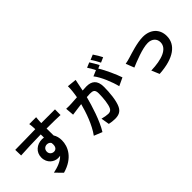

<svg xmlns="http://www.w3.org/2000/svg" viewBox="80 -1818 2839 2839"><g transform="rotate(-45 1500.0 -398.5)"><path d="M403 -329C403 -381 441 -407 479 -407C507 -407 530 -396 544 -372C557 -286 520 -255 479 -255C440 -255 403 -283 403 -329ZM931 -688C879 -689 744 -688 644 -688C644 -700 645 -710 645 -718C646 -734 649 -787 652 -803H508C512 -787 515 -749 517 -717C518 -710 518 -699 518 -687C385 -685 205 -680 92 -680L95 -560C217 -567 370 -573 520 -575L521 -509C509 -511 496 -512 482 -512C374 -512 284 -439 284 -327C284 -206 378 -145 455 -145C471 -145 486 -147 500 -150C445 -91 358 -58 258 -37L363 69C605 1 681 -163 681 -292C681 -344 669 -392 644 -429C644 -472 644 -526 643 -576C777 -576 870 -574 930 -571Z M1980 -730C1963 -765 1926 -828 1899 -866L1820 -833C1848 -796 1880 -737 1901 -695ZM1308 -795C1309 -733 1301 -661 1287 -585C1237 -581 1190 -578 1159 -577C1123 -576 1090 -574 1054 -577L1065 -443C1096 -448 1147 -455 1175 -458C1194 -461 1225 -465 1260 -469C1225 -334 1157 -136 1061 -6L1190 46C1281 -100 1353 -333 1392 -483C1420 -485 1444 -487 1460 -487C1522 -487 1556 -476 1556 -397C1556 -299 1543 -181 1516 -126C1500 -93 1475 -83 1442 -83C1416 -83 1358 -93 1320 -104L1342 27C1375 35 1423 41 1460 41C1536 41 1590 19 1623 -50C1665 -136 1679 -294 1679 -411C1679 -553 1605 -600 1500 -600C1480 -600 1450 -598 1417 -596C1424 -632 1432 -668 1438 -698C1443 -723 1449 -754 1455 -780ZM1861 -684C1841 -721 1806 -784 1781 -821L1702 -788C1725 -756 1750 -708 1770 -670L1678 -631C1749 -543 1819 -368 1845 -258L1971 -317C1942 -404 1868 -571 1810 -662Z M2147 -425 2198 -295C2283 -331 2480 -413 2595 -413C2681 -413 2737 -361 2737 -287C2737 -152 2569 -93 2344 -87L2396 36C2711 17 2868 -106 2868 -285C2868 -435 2763 -528 2607 -528C2487 -528 2319 -471 2252 -451C2222 -441 2176 -430 2147 -425Z"/></g></svg>

Font: Noto Sans CJK JP Bold
Style: Regular
Weight: 700
Designer: Ryoko NISHIZUKA (kana & ideographs); Paul D. Hunt (Latin, Greek & Cyrillic); Wenlong ZHANG (bopomofo); Sandoll Communica
Foundry: Adobe Systems Incorporated
Version: Version 1.004;PS 1.004;hotconv 1.0.82;makeotf.lib2.5.63406